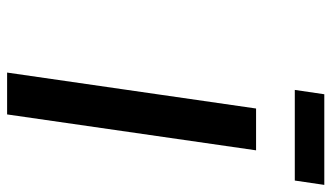

<svg xmlns="http://www.w3.org/2000/svg" viewBox="-216 -716 932 540"><g transform="rotate(90 250.0 -446.0)"><path d="M184.1 0 285.2 -700.2H402.8L301.8 0ZM232.9 -809.1 245.1 -892.1H500L487.8 -809.1Z"/></g></svg>

Font: Trueno
Style: Italic
Weight: 400
Designer: Julieta Ulanovsky
Foundry: Julieta Ulanovsky
Version: Version 3.001b | FøM Fix